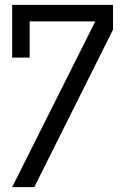

<svg xmlns="http://www.w3.org/2000/svg" viewBox="-20 -770 495 790"><path d="M445 -648 121 0H30L372 -682H102V-533H30V-750H445Z"/></svg>

Font: Kelly Slab
Style: Regular
Weight: 400
Designer: Denis Masharov
Foundry: Denis Masharov
Version: Version 1.001